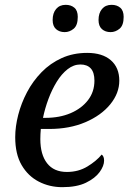

<svg xmlns="http://www.w3.org/2000/svg" viewBox="-20 -765 533 795"><path d="M238 10Q185 10 140.5 -13Q96 -36 69.5 -81.5Q43 -127 43 -197Q43 -241 55.5 -289.5Q68 -338 92 -383.5Q116 -429 152 -466Q188 -503 235.5 -524.5Q283 -546 341 -546Q404 -546 439 -515.5Q474 -485 474 -431Q474 -379 436.5 -333Q399 -287 333.5 -259Q268 -231 184 -231H149Q148 -220 147.5 -209.5Q147 -199 147 -189Q147 -125 175 -89Q203 -53 257 -53Q305 -53 342.5 -76Q380 -99 401 -125Q411 -118 411 -100Q411 -78 392.5 -52.5Q374 -27 336 -8.5Q298 10 238 10ZM168 -277Q227 -277 272.5 -296.5Q318 -316 344.5 -350.5Q371 -385 371 -431Q371 -465 356 -481.5Q341 -498 313 -498Q285 -498 260 -478.5Q235 -459 215 -426.5Q195 -394 180.5 -355Q166 -316 158 -277ZM438 -632Q416 -632 402 -644.5Q388 -657 388 -682Q388 -711 402.5 -728Q417 -745 442 -745Q464 -745 478 -733Q492 -721 492 -695Q492 -660 475 -646Q458 -632 438 -632ZM248 -632Q226 -632 212 -644.5Q198 -657 198 -682Q198 -711 212.5 -728Q227 -745 252 -745Q274 -745 288 -733Q302 -721 302 -695Q302 -660 285 -646Q268 -632 248 -632Z"/></svg>

Font: Noto Serif
Style: Italic
Weight: 400
Italic angle: -12°
Designer: Monotype Design Team
Foundry: Monotype Imaging Inc.
Version: Version 2.013